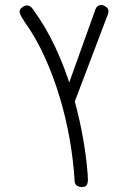

<svg xmlns="http://www.w3.org/2000/svg" viewBox="-20 -597 507 771"><path d="M318 153Q307 155 299 153Q291 151 286 146Q281 141 280 134Q275 49 260 -37Q245 -123 220 -206Q195 -289 160.5 -366Q126 -443 79 -509Q71 -521 66 -530Q61 -539 59.5 -545Q58 -551 59.5 -556Q61 -561 66 -565Q77 -574 85.5 -575Q94 -576 101.5 -571Q109 -566 115 -556Q165 -487 203 -405.5Q241 -324 267 -237Q293 -150 309.5 -63.5Q326 23 332 102Q333 114 333 123Q333 132 331.5 138Q330 144 327 148Q324 152 318 153ZM276 -178 238 -210 361 -553Q365 -567 372 -572Q379 -577 386.5 -577Q394 -577 402 -572Q409 -568 412.5 -563Q416 -558 415.5 -550Q415 -542 410 -531Z"/></svg>

Font: Fredoka SemiCondensed Light
Style: Regular
Weight: 300
Width: 4
Designer: Ben Nathan
Foundry: Milena B. Brandão, Ben Nathan
Version: Version 2.001